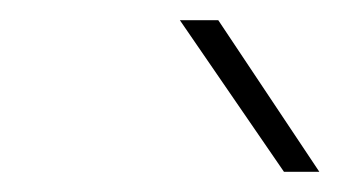

<svg xmlns="http://www.w3.org/2000/svg" viewBox="-20 -720 336 190"><path d="M196 -700 296 -550H261L158 -700Z"/></svg>

Font: Fivo Sans Thin
Style: Regular
Weight: 250
Foundry: Alexander Slobzheninov
Version: 1.0